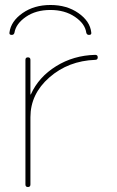

<svg xmlns="http://www.w3.org/2000/svg" viewBox="-20 -750 471 770"><path d="M27 -610Q16 -610 18 -620Q24 -665 70.5 -697.5Q117 -730 182.5 -730Q248 -730 294.5 -697.5Q341 -665 346 -620Q348 -610 337 -610Q328 -610 326 -619Q321 -655 280.5 -682.5Q240 -710 182 -710Q124 -710 84 -682.5Q44 -655 38 -619Q36 -610 27 -610ZM104 -372Q135 -441 205 -484.5Q275 -528 362 -530Q372 -530 372 -520Q372 -510 362 -510Q254 -506 178 -439.5Q102 -373 102 -280V-10Q102 0 92 0Q82 0 82 -10V-510Q82 -520 92 -520Q102 -520 102 -510V-372Q102 -371 103 -371Q104 -371 104 -372Z"/></svg>

Font: Rounded Mplus 1c Thin
Style: Regular
Weight: 250
Version: Version 1.059.20150529